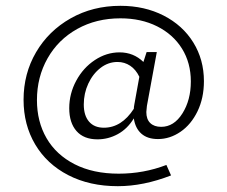

<svg xmlns="http://www.w3.org/2000/svg" viewBox="-20 -559 782 660"><path d="M485 -195Q483 -179 483 -174Q483 -149 496.5 -136Q510 -123 534 -123Q578 -123 607 -169Q636 -215 636 -279Q636 -343 605.5 -392Q575 -441 520 -468.5Q465 -496 394 -496Q311 -496 245.5 -459.5Q180 -423 143.5 -358.5Q107 -294 107 -215Q107 -141 140 -84Q173 -27 236.5 5.5Q300 38 388 38Q474 38 552 8L568 44Q473 81 385 81Q288 81 214.5 43Q141 5 101 -62.5Q61 -130 61 -216Q61 -306 104 -379.5Q147 -453 223 -496Q299 -539 394 -539Q477 -539 542.5 -505.5Q608 -472 644.5 -413Q681 -354 681 -280Q681 -222 659 -176.5Q637 -131 600.5 -106Q564 -81 523 -81Q487 -81 466 -99.5Q445 -118 440 -152Q418 -116 385 -98Q352 -80 315 -80Q268 -80 243 -108.5Q218 -137 218 -187Q218 -237 242 -281.5Q266 -326 306 -352.5Q346 -379 391 -379Q439 -379 473 -346L484 -380H519ZM440 -185Q440 -191 442 -201L459 -295Q447 -320 427.5 -333Q408 -346 384 -346Q352 -346 325.5 -325.5Q299 -305 283.5 -271.5Q268 -238 268 -200Q268 -162 286 -141Q304 -120 337 -120Q398 -120 440 -185Z"/></svg>

Font: Ysabeau SC Semilight
Style: Regular
Weight: 300
Designer: Christian Thalmann (Catharsis Fonts)
Version: Version 0.003